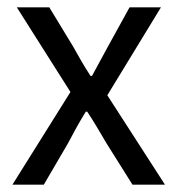

<svg xmlns="http://www.w3.org/2000/svg" viewBox="-20 -506 486 526"><path d="M14 0 173 -254 26 -486H115L180 -379Q191 -359 203 -338.5Q215 -318 228 -298H232Q243 -318 254 -338.5Q265 -359 276 -379L335 -486H421L274 -245L432 0H343L272 -113Q259 -135 246 -157Q233 -179 219 -200H215Q202 -179 190 -157.5Q178 -136 166 -113L100 0Z"/></svg>

Font: Processing Sans Pro
Style: Regular
Weight: 400
Designer: Paul D. Hunt
Foundry: Adobe Systems Incorporated
Version: Version 2.020;PS 2.000;hotconv 1.0.86;makeotf.lib2.5.63406